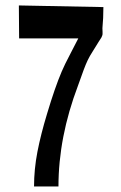

<svg xmlns="http://www.w3.org/2000/svg" viewBox="-20 -671 437 691"><path d="M47.9 -651.4 352.1 -645.5Q352.1 -605 348.6 -569.3Q348.6 -566.4 349.1 -556.2Q349.6 -545.9 348.1 -543.5Q347.2 -540 345 -536.1Q342.8 -532.2 339.4 -527.3Q335.9 -522.5 335 -520.5Q331.5 -514.6 325.2 -504.6Q318.8 -494.6 313.5 -485.8Q308.1 -477.1 303.7 -469.7Q295.4 -455.1 288.6 -438.5Q281.7 -421.9 272.5 -395.5Q263.2 -369.1 260.7 -362.8Q190.4 -177.2 190.4 0H102.5Q102.5 -61.5 114.7 -124.8Q127 -188 149.4 -261.7Q177.7 -356.4 202.1 -413.6Q211.9 -437 233.9 -478.8Q255.9 -520.5 261.7 -532.7H48.8Z"/></svg>

Font: Dehalvi Khush Khat
Style: Regular
Weight: 400
Version: Version 002.500